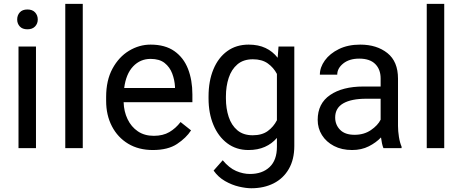

<svg xmlns="http://www.w3.org/2000/svg" viewBox="-20 -770 2405 998"><path d="M69.3 -668.5Q69.3 -690.4 82.8 -705.6Q96.2 -720.7 122.6 -720.7Q148.4 -720.7 162.4 -705.6Q176.3 -690.4 176.3 -668.5Q176.3 -647.5 162.4 -632.6Q148.4 -617.7 122.6 -617.7Q96.2 -617.7 82.8 -632.6Q69.3 -647.5 69.3 -668.5ZM167 -528.3V0H76.2V-528.3Z M410.2 -750V0H319.3V-750Z M774.4 9.8Q700.7 9.8 646.2 -22.9Q591.8 -55.7 561.8 -113.5Q531.7 -171.4 531.7 -245.6V-266.1Q531.7 -352.5 564.7 -413.3Q597.7 -474.1 650.6 -506.1Q703.6 -538.1 762.7 -538.1Q838.4 -538.1 886.5 -504.2Q934.6 -470.2 957.3 -411.9Q980 -353.5 980 -279.3V-238.8H622.6Q624 -190.4 643.1 -150.6Q662.1 -110.8 696.5 -87.4Q731 -64 779.3 -64Q827.1 -64 860.4 -83.5Q893.6 -103 918.5 -135.7L973.1 -92.3Q947.8 -53.2 900.4 -21.7Q853 9.8 774.4 9.8ZM762.7 -463.9Q709 -463.9 671.9 -424.8Q634.8 -385.7 625.5 -312.5H889.6V-319.3Q887.7 -354.5 875.2 -387.7Q862.8 -420.9 835.9 -442.4Q809.1 -463.9 762.7 -463.9Z M1064 -258.3V-268.6Q1064 -349.1 1089.4 -409.9Q1114.7 -470.7 1161.4 -504.4Q1208 -538.1 1272.5 -538.1Q1322.8 -538.1 1360.1 -520.5Q1397.5 -502.9 1423.3 -469.7L1427.7 -528.3H1509.8V-11.2Q1509.8 58.6 1481.4 107.9Q1453.1 157.2 1402.6 182.9Q1352.1 208.5 1286.1 208.5Q1258.8 208.5 1221.9 200Q1185.1 191.4 1149.7 171.1Q1114.3 150.9 1090.3 116.7L1137.7 63Q1170.9 103 1207.3 118.7Q1243.7 134.3 1279.3 134.3Q1343.3 134.3 1381.3 98.4Q1419.4 62.5 1419.4 -6.8V-53.2Q1393.6 -22.9 1356.7 -6.6Q1319.8 9.8 1271.5 9.8Q1208 9.8 1161.4 -25.1Q1114.7 -60.1 1089.4 -120.6Q1064 -181.2 1064 -258.3ZM1154.3 -268.6V-258.3Q1154.3 -206.1 1168.7 -162.4Q1183.1 -118.7 1213.9 -92.8Q1244.6 -66.9 1293.5 -66.9Q1341.8 -66.9 1371.8 -88.9Q1401.9 -110.8 1419.4 -145V-385.7Q1402.3 -418.5 1372.1 -440.2Q1341.8 -461.9 1294.4 -461.9Q1245.1 -461.9 1214.1 -435.5Q1183.1 -409.2 1168.7 -365.2Q1154.3 -321.3 1154.3 -268.6Z M1973.1 0Q1968.8 -9.8 1965.6 -24.7Q1962.4 -39.6 1960.4 -55.7Q1935.1 -28.8 1897 -9.5Q1858.9 9.8 1810.1 9.8Q1756.3 9.8 1716.1 -11.2Q1675.8 -32.2 1653.6 -67.6Q1631.3 -103 1631.3 -147Q1631.3 -231.9 1695.8 -276.1Q1760.3 -320.3 1869.1 -320.3H1958.5V-362.3Q1958.5 -409.2 1930.4 -437.3Q1902.3 -465.3 1847.2 -465.3Q1795.9 -465.3 1764.4 -440.2Q1732.9 -415 1732.9 -381.8H1642.6Q1642.6 -419.9 1668.5 -455.8Q1694.3 -491.7 1741.5 -514.9Q1788.6 -538.1 1852.5 -538.1Q1938.5 -538.1 1993.7 -494.1Q2048.8 -450.2 2048.8 -361.3V-115.2Q2048.8 -88.9 2053.5 -59.1Q2058.1 -29.3 2067.4 -7.8V0ZM1823.2 -69.3Q1872.1 -69.3 1908 -93.8Q1943.8 -118.2 1958.5 -147.9V-256.8H1883.8Q1806.2 -256.8 1764.2 -232.7Q1722.2 -208.5 1722.2 -159.2Q1722.2 -121.6 1747.6 -95.5Q1772.9 -69.3 1823.2 -69.3Z M2289.1 -750V0H2198.2V-750Z"/></svg>

Font: Vazirmatn UI
Style: Regular
Weight: 400
Designer: Saber Rastikerdar
Foundry: Saber Rastikerdar
Version: Version 33.003